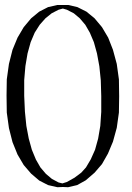

<svg xmlns="http://www.w3.org/2000/svg" viewBox="-20 -785 540 786"><path d="M296.9 -755.9 334 -737.3 367.2 -710 397.5 -673.8 422.9 -630.9 442.4 -581.1 458 -523.4 466.8 -460 467.8 -390.6 466.8 -324.2 458 -261.7 442.4 -205.1 421.9 -156.2 397.5 -113.3 367.2 -78.1 331.1 -46.9 295.9 -27.3 258.8 -18.6 237.3 -19.5 215.8 -18.6H214.8L176.8 -27.3L140.6 -45.9L107.4 -74.2L77.1 -109.4L51.8 -152.3L31.2 -203.1L16.6 -260.7L7.8 -324.2L6.8 -393.6L7.8 -460L16.6 -523.4L31.2 -581.1L51.8 -630.9L77.1 -673.8L107.4 -710L140.6 -737.3L176.8 -755.9L214.8 -764.6H215.8H237.3H258.8H259.8ZM386.7 -513.7 377 -566.4 364.3 -612.3 347.7 -651.4 329.1 -683.6 306.6 -710 282.2 -730.5 253.9 -745.1 237.3 -750 219.7 -745.1 191.4 -730.5 166 -710 142.6 -683.6 122.1 -651.4 105.5 -612.3 92.8 -566.4 84 -514.6 79.1 -457V-392.6L82 -328.1L87.9 -269.5L97.7 -217.8L110.4 -171.9L127 -131.8L145.5 -99.6L168 -73.2L192.4 -52.7L219.7 -38.1L235.4 -34.2L253.9 -40L285.2 -57.6L312.5 -78.1L332 -99.6L351.6 -132.8L369.1 -171.9L381.8 -217.8L390.6 -269.5L394.5 -327.1V-391.6L392.6 -456.1Z"/></svg>

Font: B2 Hana
Style: Regular
Weight: 500
Version: 2020-08-05; (max)